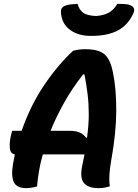

<svg xmlns="http://www.w3.org/2000/svg" viewBox="-20 -965 715 995"><path d="M172 1Q159 5 144 7.5Q129 10 117 10Q67 10 52 -20.5Q37 -51 47 -113Q52 -139 57 -165Q34 -168 31 -197.5Q28 -227 37 -264L43 -287H92Q138 -419 209 -524Q280 -629 359 -702Q389 -710 422 -710Q471 -710 499 -697.5Q527 -685 542 -658.5Q557 -632 565 -591Q583 -506 582.5 -390.5Q582 -275 556 -132Q550 -98 547.5 -64.5Q545 -31 549 1Q535 5 522 7.5Q509 10 489 10Q438 10 415.5 -16Q393 -42 406 -106Q413 -137 418 -165H202Q189 -120 182 -78Q175 -36 172 1ZM344 -287Q374 -287 394.5 -277.5Q415 -268 426 -251L431 -252Q440 -318 440 -372.5Q440 -427 434 -476.5Q428 -526 418 -578L411 -580Q354 -507 312.5 -433Q271 -359 242 -287ZM588 -945Q611 -945 630.5 -943.5Q650 -942 663 -934Q682 -921 672 -898Q644 -835 590.5 -807Q537 -779 456 -779H448Q387 -779 344 -809.5Q301 -840 296 -898Q293 -923 312 -933Q327 -940 344 -942Q361 -944 382 -945Q390 -915 410.5 -899.5Q431 -884 478 -882Q518 -885 544 -899.5Q570 -914 588 -945Z"/></svg>

Font: Recursive Sn Csl St
Style: Bold Italic
Weight: 700
Italic angle: -15°
Version: Version 1.079;hotconv 1.0.112;makeotfexe 2.5.65598; ttfautoh